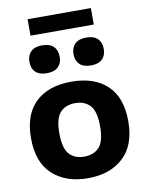

<svg xmlns="http://www.w3.org/2000/svg" viewBox="-102 -1026 852 1109"><g transform="rotate(-10 324.0 -471.5)"><path d="M324 10.5Q193.5 10.5 116 -61.2Q38.5 -133 38.5 -273Q38.5 -413 114 -484.2Q189.5 -555.5 324 -555.5Q458.5 -555.5 533.8 -484.2Q609 -413 609 -273Q609 -133.5 531.2 -61.5Q453.5 10.5 324 10.5ZM324 -116Q380.5 -116 412 -151Q443.5 -186 443.5 -272.5Q443.5 -360 412 -394.8Q380.5 -429.5 324 -429.5Q267.5 -429.5 236 -394.8Q204.5 -360 204.5 -273.5Q204.5 -186.5 235.8 -151.2Q267 -116 324 -116ZM453.5 -628Q409 -628 386.8 -649.8Q364.5 -671.5 364.5 -709.5Q364.5 -747.5 386.8 -769.5Q409 -791.5 453.5 -791.5Q497.5 -791.5 519.8 -769.5Q542 -747.5 542 -709.5Q542 -671.5 519.8 -649.8Q497.5 -628 453.5 -628ZM194.5 -628Q150.5 -628 128.2 -649.8Q106 -671.5 106 -709.5Q106 -747.5 128.2 -769.5Q150.5 -791.5 194.5 -791.5Q239 -791.5 261.2 -769.5Q283.5 -747.5 283.5 -709.5Q283.5 -671.5 261.2 -649.8Q239 -628 194.5 -628ZM138.5 -858V-954.5H509.5V-858Z"/></g></svg>

Font: Encode Sans SemiExpanded SemiExpanded
Style: Bold
Weight: 700
Width: 6
Designer: Multiple Designers
Foundry: Impallari Type
Version: Version 3.000; ttfautohint (v1.8.3) -l 8 -r 50 -G 200 -x 14 